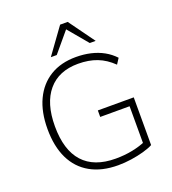

<svg xmlns="http://www.w3.org/2000/svg" viewBox="-165 -1059 1070 1191"><g transform="rotate(-20 370.5 -463.5)"><path d="M411 8Q303 8 227.5 -34.5Q152 -77 113 -157.5Q74 -238 74 -353Q74 -465 112 -545.5Q150 -626 221 -669.5Q292 -713 392 -713Q443 -713 488.5 -702.5Q534 -692 572 -671Q610 -650 640 -618L616 -581Q569 -627 514.5 -648Q460 -669 390 -669Q262 -669 192.5 -587Q123 -505 123 -353Q123 -196 195.5 -116Q268 -36 410 -36Q469 -36 521 -46.5Q573 -57 616 -76L601 -35V-312H407V-355H644V-40Q620 -27 581 -16Q542 -5 497.5 1.5Q453 8 411 8ZM246 -765 369 -935H419L542 -765H503L394 -895L285 -765Z"/></g></svg>

Font: Nunito Sans 10pt ExtraLight
Style: Regular
Weight: 250
Designer: Vernon Adams
Foundry: Vernon Adams
Version: Version 3.101;gftools[0.9.27]